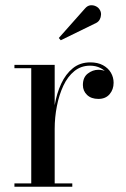

<svg xmlns="http://www.w3.org/2000/svg" viewBox="-20 -705 474 725"><path d="M179 -218Q179 -263 186.5 -307.5Q194 -352 211 -388.8Q228 -425.5 255.2 -447.5Q282.5 -469.5 321 -469.5Q349 -469.5 368.8 -458.8Q388.5 -448 398.8 -430.5Q409 -413 409 -392.5Q409 -367 393.8 -349.2Q378.5 -331.5 351.5 -331.5Q324.5 -331.5 308.8 -346.5Q293 -361.5 293 -384Q293 -413 311.5 -427.2Q330 -441.5 351.5 -441.5Q367.5 -441.5 380.5 -435Q393.5 -428.5 401 -417.2Q408.5 -406 408.5 -392.5H396Q396 -410.5 386.2 -425Q376.5 -439.5 359.2 -448.2Q342 -457 320 -457Q286 -457 260.8 -436.5Q235.5 -416 219.2 -381.2Q203 -346.5 194.8 -304.2Q186.5 -262 186.5 -218ZM186.5 -460V-12.5H253V0H34.5V-12.5H98V-447.5H34.5V-460ZM209.5 -553 202 -561.5 301 -673Q310.5 -684 321.8 -685Q333 -686 342.8 -681Q352.5 -676 357 -667.5Q362 -659.5 361.5 -649.5Q361 -639.5 356.5 -631.2Q352 -623 343.5 -618.5Z"/></svg>

Font: Bodoni Moda 18pt
Style: Regular
Weight: 400
Designer: Owen Earl
Foundry: indestructible type
Version: Version 2.005